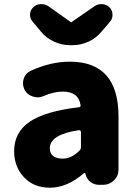

<svg xmlns="http://www.w3.org/2000/svg" viewBox="-20 -875 645 909"><path d="M215.8 13.7Q139.6 13.7 93.3 -36.1Q46.9 -85.9 46.9 -159.2Q46.9 -248 120.1 -298.3Q193.4 -348.6 353.5 -367.2Q363.3 -368.2 361.3 -377.9Q351.6 -441.4 277.3 -441.4Q236.3 -441.4 187.5 -420.9Q172.9 -414.1 158.2 -414.1Q147.5 -414.1 135.7 -418Q109.4 -425.8 96.7 -449.2Q88.9 -464.8 88.9 -481.4Q88.9 -491.2 91.8 -501Q99.6 -527.3 124 -539.1Q218.8 -583 310.5 -583Q541 -583 541 -323.2V-72.3Q541 -42 519.5 -21Q498 0 468.8 0H448.2Q425.8 0 407.7 -14.2Q389.6 -28.3 384.8 -50.8L383.8 -54.7Q382.8 -56.6 380.9 -56.6Q378.9 -56.6 377.9 -55.7Q298.8 13.7 215.8 13.7ZM277.3 -124Q318.4 -124 356.4 -162.1Q363.3 -168.9 363.3 -178.7V-250Q363.3 -253.9 360.4 -256.3Q357.4 -258.8 353.5 -258.8Q215.8 -238.3 215.8 -172.9Q215.8 -148.4 231.9 -136.2Q248 -124 277.3 -124ZM311.5 -661.1Q271.5 -661.1 234.9 -678.2Q198.2 -695.3 172.9 -726.6L133.8 -773.4Q122.1 -787.1 122.1 -804.7Q122.1 -826.2 137.7 -840.8Q152.3 -854.5 171.9 -855.5Q173.8 -855.5 176.8 -855.5Q194.3 -855.5 209 -845.7L313.5 -771.5Q315.4 -769.5 317.4 -769.5Q319.3 -769.5 320.3 -771.5L427.7 -845.7Q442.4 -855.5 459 -855.5Q460.9 -855.5 463.9 -855.5Q483.4 -854.5 498 -840.8Q512.7 -826.2 512.7 -804.7Q512.7 -787.1 502 -773.4L461.9 -726.6Q436.5 -695.3 399.9 -678.2Q363.3 -661.1 323.2 -661.1Z"/></svg>

Font: Gen Jyuu GothicX Heavy
Style: Bold
Weight: 900
Designer: [Source Han Sans]
Ryoko NISHIZUKA  (kana & ideographs); Paul D. Hunt (Latin, Greek & Cyrillic); Wenlong ZHANG  (bopomofo
Version: Version 1.002.20150607